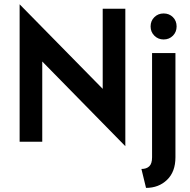

<svg xmlns="http://www.w3.org/2000/svg" viewBox="-20 -666 894 902"><path d="M568.8 20.8 178.5 -377.1V0H72.2V-645.8L462.5 -248.6V-625H568.8ZM666 216.7 644.4 127.8Q668.1 127.8 681.2 115.3Q694.4 102.8 694.4 72.9V-416.7H804.2V72.9Q804.2 141 764.9 178.8Q725.7 216.7 666 216.7ZM748.6 -480.6Q722.9 -480.6 705.2 -498.3Q687.5 -516 687.5 -541.7Q687.5 -568.1 705.2 -585.4Q722.9 -602.8 748.6 -602.8Q775 -602.8 792.4 -585.4Q809.7 -568.1 809.7 -541.7Q809.7 -516 792.4 -498.3Q775 -480.6 748.6 -480.6Z"/></svg>

Font: Afacad SemiBold
Style: Regular
Weight: 600
Designer: Kristian Moeller
Foundry: Dicotype
Version: Version 1.000